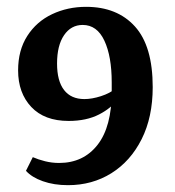

<svg xmlns="http://www.w3.org/2000/svg" viewBox="-20 -532 511 562"><path d="M232 -512Q323 -512 375 -454.5Q427 -397 427 -277Q427 -189 394.5 -124.5Q362 -60 306 -25Q250 10 179 10Q138 10 105.5 -1.5Q73 -13 56 -32L76 -72Q92 -65 112 -60Q132 -55 153 -55Q224 -55 265.5 -108Q307 -161 307 -264V-291Q307 -367 285.5 -413Q264 -459 222 -459Q188 -459 167.5 -429Q147 -399 147 -346Q147 -295 167.5 -268.5Q188 -242 227 -242Q249 -242 275.5 -250.5Q302 -259 320 -274L324 -242Q307 -216 270 -197Q233 -178 181 -178Q110 -178 71.5 -219Q33 -260 33 -326Q33 -385 60 -427Q87 -469 132.5 -490.5Q178 -512 232 -512Z"/></svg>

Font: Rasa SemiBold
Style: Regular
Weight: 600
Designer: Anna Giedrys (Yrsa+Rasa design), David Brezina (Yrsa art-direction, Rasa art-direction, design)
Foundry: Rosetta Type Foundry
Version: Version 2.004